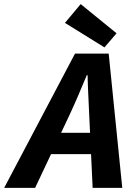

<svg xmlns="http://www.w3.org/2000/svg" viewBox="-82 -912 649 932"><path d="M-61.8 0 282.1 -651.8H445.6L511.5 0H367.7L351.1 -353.2Q349.2 -401.7 346.7 -448.9Q344.2 -496 343.2 -546.9H339.2Q318.2 -496.6 298.1 -449.4Q278 -402.3 255.1 -353.2L88.5 0ZM108.9 -163.8 133.4 -267.3H431.6L407.4 -163.8ZM425 -682 233.3 -800.9 309.7 -892.1 483.8 -750.4Z"/></svg>

Font: Source Sans Variable
Style: Italic
Weight: 200
Italic angle: -11°
Designer: Paul D. Hunt
Foundry: Adobe Systems Incorporated
Version: Version 3.006;hotconv 1.0.111;makeotfexe 2.5.65597